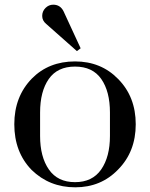

<svg xmlns="http://www.w3.org/2000/svg" viewBox="-20 -789 640 819"><path d="M449 -209V-309Q449 -399 412 -452Q375 -505 300 -505Q225 -505 188 -452Q151 -399 151 -309V-209Q151 -120 188.5 -66Q226 -12 300 -12Q374 -12 411.5 -66Q449 -120 449 -209ZM115 -64Q41 -140 41 -259Q41 -377 116 -454Q188 -527 300 -527Q411 -527 484 -452Q559 -376 559 -259Q559 -142 484 -66Q411 10 301 10Q191 10 115 -64ZM177 -687Q160 -701 160 -721Q160 -741 174 -755Q188 -769 207 -769Q237 -769 251 -741L324 -583L308 -571Z"/></svg>

Font: Prata
Style: Regular
Weight: 400
Designer: Cyreal (www.cyreal.org)
Foundry: Cyreal (www.cyreal.org)
Version: Version 1.010